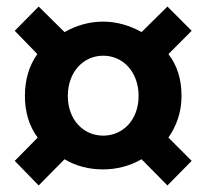

<svg xmlns="http://www.w3.org/2000/svg" viewBox="-20 -666 629 586"><path d="M95 -246 25 -175 98 -100 177 -180C212 -159 251 -149 295 -149C335 -149 376 -159 412 -180L491 -100L565 -175L494 -246C518 -281 534 -322 534 -373C534 -424 521 -466 494 -501L565 -572L491 -646L412 -568C377 -588 336 -600 295 -600C252 -600 212 -588 177 -568L98 -646L25 -572L94 -501C69 -466 56 -423 56 -373C56 -324 69 -281 95 -246ZM295 -252C235 -252 187 -300 187 -373C187 -447 235 -496 295 -496C355 -496 403 -447 403 -373C403 -300 355 -252 295 -252Z"/></svg>

Font: Bithumb Trading Sans Bold
Style: Bold
Weight: 700
Designer: Ham Hyungwon
Foundry: Bithumb
Version: Version 0.500;FEAKit 1.0